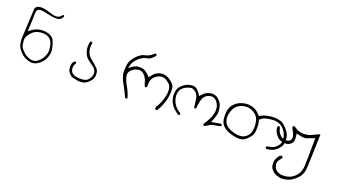

<svg xmlns="http://www.w3.org/2000/svg" viewBox="-59 -943 3118 1759"><g transform="rotate(20 1500.0 -63.5)"><path d="M203.1 61.5Q191.4 61.5 180.2 58.1Q155.8 50.3 140.6 42Q121.6 32.2 98.1 6.3Q74.7 -19.5 70.3 -42Q66.9 -61.5 65.4 -80.6Q64.9 -84.5 64.9 -88.4Q64.9 -105 71.8 -120.6Q78.6 -136.2 99.6 -160.2Q121.1 -185.1 144.5 -194.3Q172.9 -205.6 204.6 -205.6Q223.1 -205.6 239.3 -201.7Q263.2 -196.3 281.2 -178.5Q299.3 -160.6 305.7 -135.7Q312 -112.8 314.9 -89.8Q315.4 -83.5 315.4 -76.7Q315.4 -56.6 308.1 -34.2Q289.1 19.5 244.6 49.3Q238.8 53.2 236.8 54.2Q219.7 61.5 203.1 61.5ZM193.4 -407.7Q156.7 -420.4 128.9 -421.9Q122.1 -422.4 118.4 -422.4Q114.7 -422.4 112.5 -422.4Q110.4 -422.4 107.2 -422.1Q104 -421.9 101.3 -421.6Q98.6 -421.4 96.7 -420.9Q91.8 -420.4 88.9 -419.4Q77.1 -416 65.4 -405.3Q56.2 -396.5 56.2 -384.3Q56.2 -365.7 54.2 -338.9Q51.3 -293.9 49.1 -244.6Q46.9 -195.3 45.9 -175.3Q43.9 -134.8 43 -119.9Q42 -105 42 -96.7Q42 -72.3 46.9 -44.9Q52.2 -10.7 82 21.5Q112.3 54.7 139.6 66.9Q167.5 79.6 198.2 84.5Q227.5 84.5 251.5 71.3Q267.1 62.5 284.7 47.4Q314.5 21 329.1 -21.5Q335.9 -41 337.9 -61.5Q338.4 -66.4 338.4 -72.3Q338.4 -99.6 325.7 -141.1Q311 -188.5 293.9 -200.7Q275.4 -214.8 254.4 -221.2Q231.4 -228.5 203.6 -228.5Q163.1 -228.5 130.4 -213.9Q111.8 -205.6 92.8 -191.4L70.3 -174.8Q76.7 -290.5 76.7 -322.8Q76.7 -355 80.1 -370.6Q82 -379.9 88.4 -386.2Q99.6 -397.5 123.5 -397.5Q142.6 -397.5 170.9 -390.1Q199.2 -382.8 226.6 -378.4Q253.9 -374 272.9 -374Q279.8 -374 288.3 -374.8Q296.9 -375.5 304.7 -378.9Q312.5 -382.3 318.8 -388.2Q331.5 -400.9 337.4 -411.6Q337.4 -411.6 337.4 -413.6Q337.4 -418.5 335.4 -422.9L328.6 -426.3Q324.7 -426.3 323.7 -425.3Q317.4 -415.5 302.2 -403.6Q287.1 -391.6 263.9 -391.6Q240.7 -391.6 193.4 -407.7Z M620.6 63Q571.3 49.3 571.3 -2.9Q571.3 -25.4 587.4 -50.3Q587.4 -55.2 585 -58.6L577.6 -62.5Q576.7 -62.5 574.7 -62.5Q569.8 -62.5 564.9 -58.1Q548.8 -40 547.4 -18.6Q546.9 -11.7 546.9 -4.9Q546.9 11.2 549.8 24.9Q554.2 42.5 571.3 62Q587.9 80.6 610.4 85.4Q636.7 90.3 663.6 96.2Q666.5 96.2 669.4 96.2Q692.9 96.2 715.1 90.6Q737.3 85 759.3 63Q781.2 41 787.6 27.8Q795.9 9.3 795.9 -16.1Q795.9 -28.3 793.5 -41.5Q790.5 -59.1 768.6 -80.6Q744.1 -104.5 715.8 -126.5Q684.6 -150.9 674.8 -171.4Q665 -191.4 661.1 -216.3Q659.7 -226.6 659.7 -239.3Q659.7 -252 663.1 -267.1Q663.6 -270 663.6 -272Q663.6 -273.9 663.1 -275.4Q662.6 -278.3 660.6 -281.2L653.3 -285.6Q647.9 -285.6 643.6 -282.2Q634.8 -262.7 634.8 -233.9Q634.8 -204.1 644.5 -177.2Q648.9 -165 655.8 -151.9Q668.5 -129.4 693.8 -111.3Q722.7 -91.3 743.7 -74.2Q767.1 -53.7 771.5 -30.8Q772.9 -22.5 772.9 -15.1Q772.9 -2 768.1 10.3Q761.7 27.3 749.5 42Q736.3 58.1 716.3 64.5Q698.2 69.8 671.4 69.8Q644.5 69.8 620.6 63Z M1421.4 101.1Q1428.7 101.1 1432.6 98.6Q1457 59.6 1472.7 15.6Q1495.1 -48.8 1495.1 -105.5Q1495.1 -141.1 1485.8 -160.2Q1480 -171.9 1469.2 -182.1Q1448.2 -203.1 1428.7 -213.4Q1397.5 -230.5 1368.2 -230.5Q1356.4 -230.5 1341.8 -226.6Q1319.8 -221.2 1300.3 -207.5Q1287.6 -198.2 1265.1 -169.4L1255.9 -157.2Q1243.2 -170.9 1241.2 -172.9Q1229.5 -185.1 1211.9 -197.8Q1192.9 -211.9 1169.4 -215.3Q1159.2 -216.8 1153.3 -216.8Q1135.3 -216.8 1122.6 -214.4Q1100.1 -209.5 1080.1 -194.3L1049.8 -171.9L1059.6 -208.5Q1068.4 -241.2 1105.5 -275.9Q1142.6 -310.5 1186 -316.4Q1219.2 -320.8 1255.4 -366.7Q1255.4 -373 1252.4 -378.4L1244.6 -382.3Q1237.3 -382.3 1232.4 -378.9Q1199.7 -343.3 1154.3 -335Q1117.2 -328.6 1080.1 -289.3Q1043 -250 1033.9 -219.2Q1024.9 -188.5 1023.9 -136.7Q1023.9 -135.3 1023.9 -133.8Q1023.9 -85 1056.9 -26.6Q1089.8 31.7 1117.7 92.8L1125 96.7Q1126 96.7 1127 96.7Q1132.3 96.7 1136.2 93.8L1139.2 88.4Q1126 39.1 1100.1 -5.4Q1070.8 -55.7 1063 -91.3Q1060.5 -101.6 1060.5 -111.3Q1060.5 -138.7 1080.1 -157.7Q1104 -181.2 1138.2 -188.5Q1146 -190.4 1150.9 -190.4Q1155.8 -190.4 1157.2 -190.4Q1184.1 -189 1204.1 -166.5Q1228.5 -139.2 1236.3 -109.9Q1242.2 -86.9 1251.5 -65.4L1258.3 -62Q1264.6 -62 1269 -64.5L1272.9 -72.3Q1272.5 -79.1 1272.5 -85.4Q1272.5 -142.6 1298.8 -168Q1327.6 -195.8 1356 -201.2Q1365.2 -203.1 1373.5 -203.1Q1392.1 -203.1 1407.2 -194.3Q1425.3 -183.6 1444.3 -168.5Q1469.2 -147.9 1469.2 -98.1Q1469.2 -63 1456.5 -21Q1441.9 26.4 1424.8 52.7Q1411.1 73.2 1409.7 82Q1409.7 90.3 1413.6 97.2Q1421.4 101.1 1421.4 101.1Z M2035.2 28.8Q2035.2 23.4 2032.7 20.5L2025.4 16.1Q2010.7 17.6 1994.9 20.8Q1979 23.9 1934.1 31.7L1942.9 9.8Q1960.9 -34.7 1963.9 -57.1Q1965.3 -67.4 1965.3 -78.9Q1965.3 -90.3 1963.4 -103.5Q1960 -128.4 1953.4 -146Q1946.8 -163.6 1931.6 -179.2Q1911.6 -201.2 1894.5 -208Q1884.3 -212.4 1870.1 -214.4Q1863.8 -215.8 1858.9 -215.8Q1842.8 -215.8 1828.1 -211.4Q1802.2 -204.1 1789.1 -193.4Q1774.9 -181.6 1760.7 -166L1749 -152.8L1739.7 -168Q1729.5 -184.6 1711.9 -203.6Q1693.4 -223.6 1661.6 -223.6Q1641.1 -223.6 1617.7 -215.3Q1585.4 -203.6 1561 -179.2Q1541 -159.2 1534.7 -142.6Q1527.8 -124 1525.9 -93.8Q1525.4 -89.8 1525.4 -85.9Q1525.4 -60.1 1535.6 -31.7Q1549.3 5.9 1577.6 33.7Q1597.7 54.2 1629.4 74.7Q1634.3 73.7 1638.7 71.3L1642.6 63.5Q1642.6 63 1642.6 62.5Q1642.6 56.6 1638.7 52.2Q1605 31.2 1588.9 11.2Q1572.8 -8.8 1563.2 -30.5Q1553.7 -52.2 1550.8 -80.1Q1550.3 -87.4 1550.3 -93.8Q1550.3 -130.4 1571.8 -156.2Q1576.2 -161.1 1580.6 -165Q1595.2 -178.2 1614 -186.3Q1632.8 -194.3 1651.4 -197.8Q1655.3 -198.7 1659.7 -198.7Q1679.2 -198.7 1701.7 -179.7Q1728.5 -157.2 1733.4 -110.4Q1737.3 -72.8 1743.2 -36.1L1748.5 -33.7Q1754.4 -33.7 1758.3 -36.1L1762.7 -43.9Q1769 -111.8 1782.7 -142.1Q1787.6 -153.3 1797.9 -163.1Q1817.9 -183.6 1847.7 -189Q1854 -189.9 1861.8 -189.9Q1869.6 -189.9 1878.4 -187Q1895.5 -181.6 1908.2 -167Q1930.2 -141.6 1936 -111.3Q1938 -99.1 1938 -83.5Q1938 -67.9 1933.6 -48.3Q1926.3 -15.6 1909.2 14.9Q1892.1 45.4 1874.5 73.2Q1874.5 80.6 1877.4 84.5Q1881.3 87.4 1886.2 88.4Q1898.4 85 1915 72.8Q1938 55.7 1974.6 49.8Q2003.9 45.4 2032.2 37.6L2035.2 31.7Q2035.2 30.3 2035.2 28.8Z M2248 57.6Q2231 61 2218.8 61Q2214.4 61.5 2210.4 61.5Q2199.2 61.5 2186.5 58.6Q2160.2 53.7 2136.2 44.4Q2112.3 35.2 2093.3 19.5Q2072.8 2.9 2064.9 -18.1Q2056.2 -41.5 2056.2 -64.7Q2056.2 -87.9 2066.9 -118.7Q2078.1 -152.3 2097.2 -171.4Q2129.9 -204.1 2182.1 -209Q2189.5 -209.5 2196.3 -209.5Q2240.7 -209.5 2280.3 -177.7Q2303.2 -159.2 2313 -131.3Q2323.7 -99.6 2323.7 -63.5Q2323.7 -41 2318.8 -19Q2313 10.3 2292.7 30.5Q2272.5 50.8 2248 57.6ZM2634.3 -27.8Q2634.8 -34.2 2634.8 -41Q2634.8 -61.5 2628.9 -85Q2621.1 -115.7 2587.9 -150.9Q2564 -176.3 2547.4 -187Q2541.5 -190.9 2536.4 -192.6Q2531.2 -194.3 2524.4 -196.3Q2493.7 -205.1 2465.3 -205.1Q2430.7 -205.1 2389.2 -195.3Q2362.3 -189 2335.4 -173.8L2326.2 -168.9Q2313.5 -183.6 2307.6 -189Q2284.7 -211.9 2264.2 -220.7Q2237.8 -232.4 2206.5 -235.4Q2200.2 -235.8 2193.8 -235.8Q2168.5 -235.8 2139.2 -226.6Q2102.5 -214.8 2077.9 -191.9Q2053.2 -168.9 2043.5 -144.5Q2031.2 -114.3 2031.2 -72.3Q2031.2 -48.8 2035.2 -24.9Q2040 6.3 2066.4 32.7Q2090.3 56.6 2125 68.4Q2163.1 82 2197.8 86.4Q2210.4 88.4 2222.2 88.4Q2240.2 88.4 2255.4 84Q2279.3 77.1 2304.4 51.8Q2329.6 26.4 2338.4 6.8Q2347.2 -12.7 2348.1 -35.2Q2348.6 -51.8 2348.6 -63.2Q2348.6 -74.7 2348.6 -82Q2348.6 -89.4 2347.7 -96.7Q2345.7 -111.8 2340.8 -129.4L2338.4 -137.2L2344.7 -142.6Q2370.1 -164.6 2396 -169.9Q2419.9 -175.3 2450.2 -178.7Q2459 -179.7 2467.8 -179.7Q2491.2 -179.7 2514.6 -172.4Q2547.4 -161.6 2566.9 -139.2Q2586.4 -116.7 2595.5 -96.2Q2604.5 -75.7 2608.9 -44.9Q2609.4 -39.6 2609.4 -35.6Q2609.4 -31.7 2609.1 -28.6Q2608.9 -25.4 2608.4 -21.7Q2607.9 -18.1 2606.9 -14.4Q2606 -10.7 2604.7 -7.1Q2603.5 -3.4 2601.8 0Q2600.1 3.4 2598.1 6.8Q2591.3 18.6 2580.1 29.8Q2559.6 50.3 2535.4 56.6Q2511.2 63 2486.8 68.8L2483.9 74.7Q2483.9 82 2487.3 87.9Q2491.2 90.3 2496.1 91.3Q2522.9 88.4 2546.9 80.1Q2571.8 71.8 2597.7 45.9Q2617.2 26.4 2624.5 12.2Q2631.8 -2 2634.3 -27.8Z M2913.6 -175.8Q2915 -185.5 2915 -192.9Q2915 -200.2 2913.1 -204.1Q2912.1 -203.6 2910.6 -203.1Q2883.3 -193.8 2856 -178.7Q2815.9 -156.2 2767.1 -156.2Q2739.3 -156.2 2717.8 -163.6Q2698.2 -170.9 2676.8 -186L2665.5 -191.4Q2664.6 -191.4 2663.6 -191.4Q2657.7 -191.4 2652.8 -188.5L2649.4 -181.2Q2653.3 -163.6 2663.1 -149.9Q2677.2 -129.4 2682.1 -106.4Q2684.6 -97.7 2684.6 -92.3Q2684.6 -86.9 2684.1 -84.5Q2683.1 -68.4 2673.3 -59.1Q2662.1 -47.4 2637.2 -45.4Q2634.3 -45.4 2631.3 -45.4Q2605.5 -45.4 2583.5 -63.5Q2560.1 -83 2552.2 -106.4Q2546.9 -123.5 2541.5 -141.1L2535.2 -144.5Q2534.2 -144.5 2533.2 -144.5Q2527.3 -144.5 2522.9 -141.6L2519 -133.3Q2519 -132.8 2519 -132.3Q2519 -108.9 2528.3 -89.8Q2542 -62.5 2560.1 -44.4Q2572.3 -32.2 2586.4 -26.4Q2611.8 -15.6 2638.2 -15.6Q2650.4 -15.6 2661.6 -18.6Q2679.2 -22.9 2694.8 -38.6Q2708.5 -52.2 2710.4 -70.3Q2711.9 -80.1 2711.9 -91.8Q2711.9 -103.5 2709.5 -118.2L2707 -137.7Q2736.8 -129.9 2746.1 -127.9Q2768.1 -123.5 2782.7 -123.5Q2797.4 -123.5 2806.2 -127Q2834.5 -136.2 2881.3 -155.3Q2880.4 63 2877.4 116.7Q2874 175.3 2845.2 209.5Q2816.4 242.7 2787.6 254.4Q2754.4 267.6 2718.8 267.6Q2692.9 267.6 2674.8 259.8Q2653.8 250 2642.1 235.4Q2629.9 220.2 2625.5 191.9Q2625 188 2625 184.1Q2625 156.7 2654.3 127.9L2659.2 118.2Q2659.2 117.2 2659.2 116.2Q2659.2 110.4 2656.2 106L2648.4 102.1L2639.6 102.5L2626 112.8Q2616.2 127 2607.9 141.4Q2599.6 155.8 2597.2 175.8Q2596.2 183.1 2596.2 188.5Q2596.2 193.8 2596.4 200.7Q2596.7 207.5 2598.4 215.3Q2600.1 223.1 2601.6 227.1Q2603 231 2604.7 234.9Q2606.4 238.8 2608.9 242.7Q2614.7 252 2623.5 260.7Q2639.2 276.4 2659.2 284.2Q2681.6 293 2706.5 298.3Q2747.6 298.3 2783.2 285.6Q2818.8 273.4 2859.4 232.9Q2898.4 193.4 2902.8 135.3Q2907.7 72.8 2913.6 -175.8Z"/></g></svg>

Font: NaikaiFont
Style: ExtraLight
Weight: 200
Version: Version 1.89